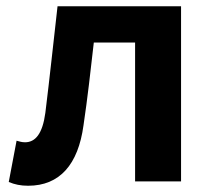

<svg xmlns="http://www.w3.org/2000/svg" viewBox="-20 -580 677 614"><path d="M70 14C171 14 230 -54 247 -179C260 -266 270 -356 280 -444H412V0H559V-560H164C151 -446 139 -332 125 -219C116 -152 93 -125 60 -125C49 -125 41 -128 33 -130L8 2C27 10 46 14 70 14Z"/></svg>

Font: Noto Sans Mono CJK JP Bold
Style: Regular
Weight: 700
Designer: Ryoko NISHIZUKA (kana & ideographs); Paul D. Hunt (Latin, Greek & Cyrillic); Wenlong ZHANG (bopomofo); Sandoll Communica
Foundry: Adobe Systems Incorporated
Version: Version 1.004;PS 1.004;hotconv 1.0.82;makeotf.lib2.5.63406